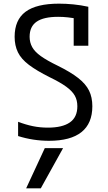

<svg xmlns="http://www.w3.org/2000/svg" viewBox="-20 -760 590 1050"><path d="M203 270H123L225 50H325ZM248 10Q205 10 162.5 3.5Q120 -3 79 -16V-94Q121 -78 160 -70Q199 -62 242 -62Q321 -62 362 -90.5Q403 -119 403 -179Q403 -212 389 -237Q375 -262 342 -286Q309 -310 251 -338Q181 -373 138.5 -405Q96 -437 78 -474Q60 -511 60 -559Q60 -651 119.5 -695.5Q179 -740 303 -740Q341 -740 381.5 -736Q422 -732 463 -723V-510H383V-692L410 -656Q378 -662 351.5 -665Q325 -668 298 -668Q219 -668 180.5 -641.5Q142 -615 142 -559Q142 -528 156 -502.5Q170 -477 203.5 -453Q237 -429 295 -401Q366 -366 407.5 -333.5Q449 -301 467 -264.5Q485 -228 485 -179Q485 -85 425.5 -37.5Q366 10 248 10Z"/></svg>

Font: M PLUS Code Latin SemiExpanded
Style: Regular
Weight: 400
Width: 6
Designer: Coji Morishita
Foundry: UNDERFOREST DESIGN
Version: Version 1.002; ttfautohint (v1.8.3)